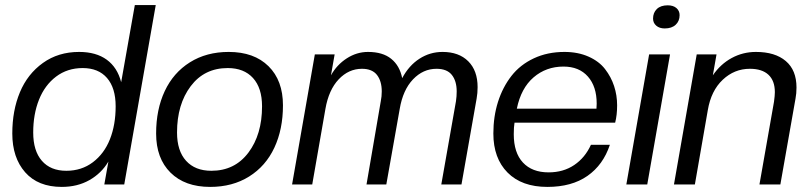

<svg xmlns="http://www.w3.org/2000/svg" viewBox="-20 -732 3215 762"><path d="M225.1 9.8Q130.9 9.8 79.8 -48.3Q28.8 -106.4 28.8 -202.1Q28.8 -293.5 59.1 -366Q89.4 -438.5 150.4 -482.2Q211.4 -525.9 293.9 -525.9Q361.3 -525.9 403.6 -495.1Q445.8 -464.4 460.9 -405.8L515.1 -711.9H598.1L473.1 0H394L410.2 -90.8Q382.3 -43.9 334.7 -17.1Q287.1 9.8 225.1 9.8ZM243.2 -54.2Q303.7 -54.2 348.6 -88.1Q393.6 -122.1 416.3 -179.4Q439 -236.8 439 -310.1Q439 -382.8 404.8 -422.4Q370.6 -461.9 308.1 -461.9Q247.6 -461.9 202.6 -428Q157.7 -394 134.8 -336.4Q111.8 -278.8 111.8 -206.1Q111.8 -133.3 146.2 -93.8Q180.7 -54.2 243.2 -54.2Z M818.8 -54.2Q911.6 -54.2 965.8 -126.2Q1020 -198.2 1020 -310.1Q1020 -382.8 984.1 -422.4Q948.2 -461.9 883.8 -461.9Q791 -461.9 736.8 -389.9Q682.6 -317.9 682.6 -206.1Q682.6 -133.3 718.5 -93.8Q754.4 -54.2 818.8 -54.2ZM814 9.8Q713.9 9.8 656.7 -46.9Q599.6 -103.5 599.6 -202.1Q599.6 -297.4 633.8 -370.4Q668 -443.4 733.6 -484.6Q799.3 -525.9 887.7 -525.9Q988.3 -525.9 1045.7 -469.2Q1103 -412.6 1103 -314Q1103 -218.8 1068.8 -145.8Q1034.7 -72.8 968.8 -31.5Q902.8 9.8 814 9.8Z M1811.5 0H1731.4L1789.6 -330.1Q1792.5 -349.6 1792.5 -369.1Q1792.5 -410.6 1773.2 -434.8Q1753.9 -459 1712.4 -459Q1659.2 -459 1619.1 -417Q1579.1 -375 1566.4 -299.8L1513.2 0H1434.6L1491.2 -330.1Q1495.1 -349.1 1495.1 -369.1Q1495.1 -410.2 1476.1 -434.6Q1457 -459 1416.5 -459Q1363.8 -459 1324.2 -417.2Q1284.7 -375.5 1271.5 -299.8L1219.2 0H1139.2L1229.5 -516.1H1308.1L1293.5 -433.1Q1316.9 -475.1 1356.4 -500.5Q1396 -525.9 1440.4 -525.9Q1499 -525.9 1532.7 -498.5Q1566.4 -471.2 1576.2 -421.9Q1603 -472.2 1644.8 -499Q1686.5 -525.9 1736.3 -525.9Q1801.3 -525.9 1838.4 -488.8Q1875.5 -451.7 1875.5 -386.2Q1875.5 -362.3 1871.6 -340.8Z M2152.3 9.8Q2050.8 9.8 1994.4 -47.1Q1938 -104 1938 -202.1Q1938 -269.5 1956.5 -327.9Q1975.1 -386.2 2009.8 -430.7Q2044.4 -475.1 2098.6 -500.5Q2152.8 -525.9 2220.2 -525.9Q2273.9 -525.9 2315.7 -507.3Q2357.4 -488.8 2381.3 -457.8Q2405.3 -426.8 2417.2 -390.4Q2429.2 -354 2429.2 -314Q2429.2 -275.4 2421.4 -245.1H2022Q2019 -228 2019 -199.2Q2019 -126 2055.4 -86.9Q2091.8 -47.9 2157.2 -47.9Q2215.8 -47.9 2259 -77.1Q2302.2 -106.4 2325.2 -157.2H2400.4Q2374 -77.6 2311.5 -33.9Q2249 9.8 2152.3 9.8ZM2216.3 -467.8Q2147.5 -467.8 2097.7 -425Q2047.9 -382.3 2031.2 -300.8H2347.2Q2348.1 -307.6 2348.1 -320.8Q2348.1 -388.7 2313.2 -428.2Q2278.3 -467.8 2216.3 -467.8Z M2548.8 0H2465.8L2556.2 -516.1H2639.2ZM2618.2 -619.1Q2597.2 -619.1 2584.5 -630.1Q2571.8 -641.1 2571.8 -658.2Q2571.8 -681.6 2586.9 -696.3Q2602.1 -710.9 2629.9 -710.9Q2651.9 -710.9 2664.6 -700Q2677.2 -689 2677.2 -671.9Q2677.2 -648.4 2661.6 -633.8Q2646 -619.1 2618.2 -619.1Z M3077.1 0H2994.1L3051.8 -328.1Q3055.2 -353 3055.2 -366.2Q3055.2 -411.6 3029.8 -435.3Q3004.4 -459 2956.1 -459Q2894.5 -459 2848.4 -415.5Q2802.2 -372.1 2789.1 -294.9L2737.8 0H2654.8L2745.1 -516.1H2823.7L2809.1 -433.1Q2839.4 -477.5 2883.8 -501.7Q2928.2 -525.9 2980 -525.9Q3056.2 -525.9 3098.6 -489.7Q3141.1 -453.6 3141.1 -384.8Q3141.1 -360.8 3137.2 -340.8Z"/></svg>

Font: Creato Display
Style: Italic
Weight: 400
Italic angle: -10°
Version: Version 1.000